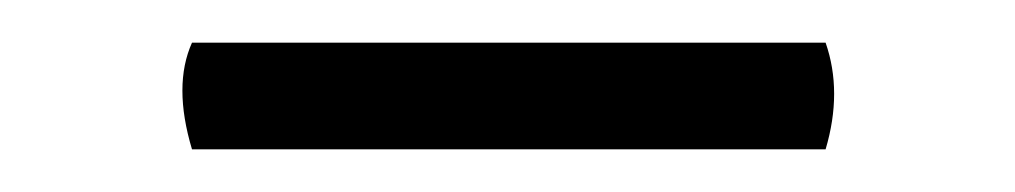

<svg xmlns="http://www.w3.org/2000/svg" viewBox="-20 -415 476 90"><path d="M367 -345H70Q61 -375 70 -395H367Q375 -372 367 -345Z"/></svg>

Font: Adamina
Style: Regular
Weight: 400
Designer: Cyreal (www.cyreal.org)
Foundry: Alexei Vanyashin
Version: Version 1.013